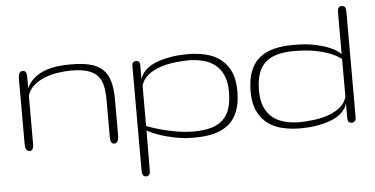

<svg xmlns="http://www.w3.org/2000/svg" viewBox="-49 -636 1738 891"><g transform="rotate(-5 819.5 -190.0)"><path d="M484.4 -35.2Q484.4 -28.8 483.4 -22.5Q482.4 -16.1 480.2 -11.2Q478 -6.3 474.1 -3.2Q470.2 0 464.4 0Q457 0 453.4 -3.2Q449.7 -6.3 447.8 -11.2Q445.8 -16.1 445.6 -22.5Q445.3 -28.8 445.3 -35.2V-204.1Q445.3 -242.2 439.2 -270.5Q433.1 -298.8 416.3 -317.6Q399.4 -336.4 369.9 -345.7Q340.3 -355 293.5 -355Q265.1 -355 232.7 -350.3Q200.2 -345.7 170.9 -334.2Q141.6 -322.8 119.1 -303.7Q96.7 -284.7 87.9 -255.9V-35.2Q87.9 -28.8 87.4 -22.5Q86.9 -16.1 85 -11.2Q83 -6.3 79.3 -3.2Q75.7 0 69.8 0Q63 0 58.8 -3.2Q54.7 -6.3 52.5 -11.2Q50.3 -16.1 49.6 -22.5Q48.8 -28.8 48.8 -35.2V-338.9Q48.8 -344.7 49.6 -350.8Q50.3 -356.9 52.5 -361.8Q54.7 -366.7 58.8 -369.9Q63 -373 69.8 -373Q75.7 -373 79.3 -370.1Q83 -367.2 85 -362.3Q86.9 -357.4 87.4 -351.3Q87.9 -345.2 87.9 -338.9V-290Q101.6 -321.3 126.2 -340.1Q150.9 -358.9 179.7 -368.4Q208.5 -377.9 238.5 -380.9Q268.6 -383.8 293.5 -383.8Q346.2 -383.8 382.6 -374.8Q418.9 -365.7 441.7 -344.7Q464.4 -323.7 474.4 -289.3Q484.4 -254.9 484.4 -204.1Z M837.4 -383.8Q881.3 -383.8 920.7 -374.8Q960 -365.7 989.5 -343.8Q1019 -321.8 1036.4 -285.2Q1053.7 -248.5 1053.7 -193.4Q1053.7 -138.7 1039.3 -100.8Q1024.9 -63 997.3 -39.6Q969.7 -16.1 929.4 -5.6Q889.2 4.9 837.4 4.9Q788.6 4.9 748.3 -3.2Q708 -11.2 678.7 -21Q644.5 -32.7 617.7 -47.4L616.7 130.4Q616.7 136.7 616.5 142.8Q616.2 148.9 614.3 153.8Q612.3 158.7 608.6 161.6Q605 164.6 597.7 164.6Q590.3 164.6 586.7 161.4Q583 158.2 581.1 153.1Q579.1 147.9 578.9 141.4Q578.6 134.8 578.6 127.4V-349.1Q578.6 -364.7 584.2 -368.9Q589.8 -373 596.7 -373Q605 -373 610.1 -368.9Q615.2 -364.7 615.2 -349.1V-285.6Q621.1 -306.6 635 -322Q648.9 -337.4 667.7 -348.1Q686.5 -358.9 709.2 -365.7Q731.9 -372.6 754.6 -376.7Q777.3 -380.9 798.8 -382.3Q820.3 -383.8 837.4 -383.8ZM837.4 -355Q808.1 -354.5 773.4 -350.3Q738.8 -346.2 707 -335.4Q675.3 -324.7 650.9 -305.7Q626.5 -286.6 617.7 -255.9V-68.4Q650.4 -55.7 686.5 -45.9Q717.3 -37.6 756.6 -30.8Q795.9 -23.9 837.4 -23.9Q884.3 -23.9 917.7 -33.7Q951.2 -43.5 972.9 -64.2Q994.6 -85 1004.6 -116.9Q1014.6 -148.9 1014.6 -193.4Q1014.6 -239.3 1000.7 -270.5Q986.8 -301.8 962.9 -320.3Q939 -338.9 906.5 -346.9Q874 -355 837.4 -355Z M1331.1 4.9Q1287.1 4.9 1247.8 -4.2Q1208.5 -13.2 1179 -35.2Q1149.4 -57.1 1132.1 -93.8Q1114.7 -130.4 1114.7 -185.5Q1114.7 -240.2 1129.2 -278.1Q1143.6 -315.9 1171.1 -339.4Q1198.7 -362.8 1239 -373.3Q1279.3 -383.8 1331.1 -383.8Q1394 -383.8 1436.3 -374Q1478.5 -364.3 1503.9 -352.5Q1533.7 -338.9 1550.8 -321.8V-509.3Q1550.8 -515.6 1551 -522Q1551.3 -528.3 1553.2 -533.2Q1555.2 -538.1 1558.8 -541Q1562.5 -543.9 1569.8 -543.9Q1577.1 -543.9 1581.1 -541.3Q1585 -538.6 1586.9 -534.2Q1588.9 -529.8 1589.4 -523.7Q1589.8 -517.6 1589.8 -510.3V-26.4Q1589.8 -10.7 1583.7 -5.4Q1577.6 0 1570.8 0Q1562.5 0 1556.6 -4.9Q1550.8 -9.8 1550.8 -25.4V-93.3Q1545.4 -72.3 1531.5 -56.9Q1517.6 -41.5 1498.8 -30.8Q1480 -20 1457.8 -13.2Q1435.5 -6.3 1413.1 -2.2Q1390.6 2 1369.4 3.4Q1348.1 4.9 1331.1 4.9ZM1331.1 -23.9Q1360.4 -24.4 1395 -28.6Q1429.7 -32.7 1461.4 -43.5Q1493.2 -54.2 1517.6 -73.2Q1542 -92.3 1550.8 -123V-298.8Q1531.7 -314 1501.5 -326.7Q1475.6 -337.4 1433.6 -346.2Q1391.6 -355 1331.1 -355Q1284.2 -355 1250.7 -345.2Q1217.3 -335.4 1195.6 -314.7Q1173.8 -293.9 1163.8 -262Q1153.8 -230 1153.8 -185.5Q1153.8 -139.2 1167.7 -108.2Q1181.6 -77.1 1205.6 -58.6Q1229.5 -40 1262 -32Q1294.4 -23.9 1331.1 -23.9Z"/></g></svg>

Font: Gruppo
Style: Regular
Weight: 400
Foundry: Vernon Adams
Version: Version 1.000